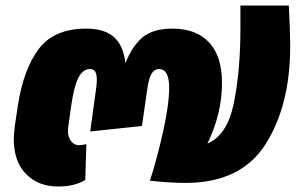

<svg xmlns="http://www.w3.org/2000/svg" viewBox="-20 -658 1113 698"><path d="M1035 -490Q1035 -275 945.5 -134Q856 7 654 7Q600 7 525 -1Q551 -81 573 -180Q595 -279 595 -339Q595 -407 558 -407Q542 -407 531.5 -391Q521 -375 515 -331L496 -200L308 -180L329 -333Q332 -354 332 -367Q332 -390 325.5 -398.5Q319 -407 307 -407Q281 -407 264.5 -374.5Q248 -342 237 -261L228 -196Q227 -191 227 -182Q227 -158 239 -144Q251 -130 266 -130Q276 -130 294 -134L290 -4Q252 20 191 20Q119 20 74.5 -25.5Q30 -71 30 -153Q30 -167 34 -201L45 -275Q65 -405 120.5 -479.5Q176 -554 294 -554Q360 -554 394.5 -523Q429 -492 436 -428Q460 -490 498 -522Q536 -554 607 -554Q693 -554 740 -504Q787 -454 787 -356Q787 -245 734 -136Q806 -166 830 -283Q854 -400 854 -554V-638H1030Q1035 -546 1035 -490Z"/></svg>

Font: FiraGO Heavy
Style: Italic
Weight: 900
Italic angle: -8°
Designer: bBox Type GmbH
Foundry: bBox Type GmbH
Version: Version 1.001